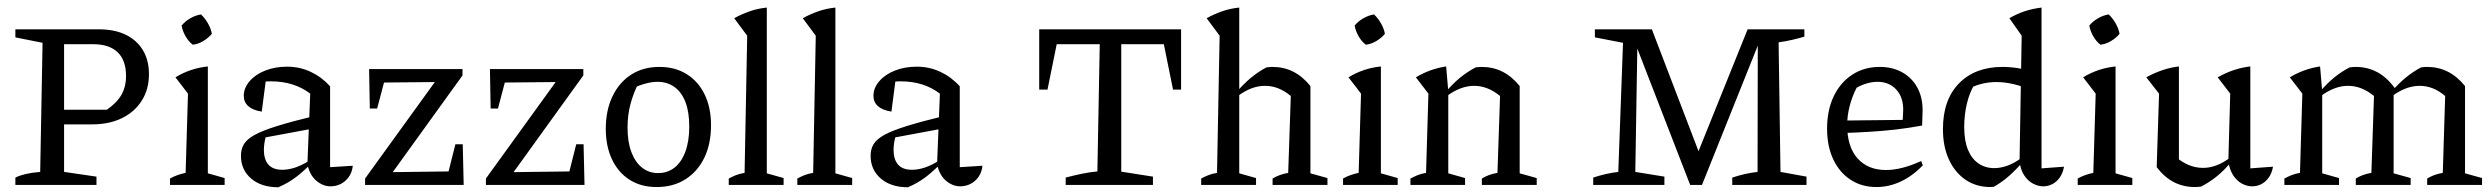

<svg xmlns="http://www.w3.org/2000/svg" viewBox="-20 -782 10540 812"><path d="M398 -658Q465 -658 512 -635Q559 -612 584.5 -569.5Q610 -527 610 -468Q610 -405 580 -357Q550 -309 496 -282.5Q442 -256 369 -256H202V-318H432Q474 -347 493.5 -381Q513 -415 513 -461Q513 -527 477.5 -561Q442 -595 375 -595H251V-55L388 -35V0H45V-31Q63 -40 88.5 -46Q114 -52 150 -55L160 -601L45 -624V-658Z M699 0V-27Q713 -35 729.5 -41Q746 -47 765 -51L775 -386L722 -455Q753 -474 787 -485.5Q821 -497 859 -501V-49L930 -29V0ZM830 -721Q847 -705 859.5 -683Q872 -661 876 -639Q861 -621 839 -608Q817 -595 795 -593Q777 -607 764.5 -629Q752 -651 748 -674Q763 -692 784.5 -704.5Q806 -717 830 -721Z M1378 6Q1346 6 1318 -17.5Q1290 -41 1280 -87L1292 -386Q1224 -438 1126 -438Q1107 -438 1089 -436Q1071 -434 1054 -430L1106 -456L1087 -310Q1049 -316 1030 -333Q1011 -350 1011 -377Q1011 -410 1035.5 -438.5Q1060 -467 1101.5 -483.5Q1143 -500 1194 -500Q1248 -500 1294.5 -478Q1341 -456 1376 -417V-75L1472 -81Q1469 -53 1455 -33.5Q1441 -14 1421 -4Q1401 6 1378 6ZM1157 10Q1085 10 1042 -27Q999 -64 999 -123Q999 -152 1012 -173Q1025 -194 1058 -212Q1091 -230 1152 -249Q1213 -268 1308 -291V-239L1076 -196L1106 -210Q1101 -195 1098.5 -178.5Q1096 -162 1096 -148Q1096 -108 1115 -86Q1134 -64 1174 -64Q1202 -64 1233 -75Q1264 -86 1299 -110V-94Q1269 -62 1235 -35.5Q1201 -9 1157 10Z M1524 0V-27L1819 -435L1604 -433L1575 -323H1544L1541 -490H1936V-463L1641 -54L1877 -57L1906 -172H1937L1941 0Z M2035 0V-27L2330 -435L2115 -433L2086 -323H2055L2052 -490H2447V-463L2152 -54L2388 -57L2417 -172H2448L2452 0Z M2757 9Q2691 9 2643 -21.5Q2595 -52 2568.5 -107.5Q2542 -163 2542 -237Q2542 -316 2570.5 -375Q2599 -434 2649.5 -466.5Q2700 -499 2769 -499Q2835 -499 2884 -468.5Q2933 -438 2960 -382.5Q2987 -327 2987 -253Q2987 -173 2958.5 -114.5Q2930 -56 2878.5 -23.5Q2827 9 2757 9ZM2763 -50Q2803 -50 2832.5 -73Q2862 -96 2878.5 -140.5Q2895 -185 2895 -247Q2895 -308 2879 -350Q2863 -392 2832.5 -414Q2802 -436 2761 -436Q2734 -436 2702.5 -426.5Q2671 -417 2631 -397L2682 -434Q2659 -389 2646.5 -342.5Q2634 -296 2634 -242Q2634 -181 2650.5 -138Q2667 -95 2696 -72.5Q2725 -50 2763 -50Z M3062 0V-27Q3075 -34 3090.5 -40.5Q3106 -47 3129 -51L3140 -631L3085 -705Q3116 -722 3150 -734Q3184 -746 3223 -750V-49L3294 -29V0Z M3352 0V-27Q3365 -34 3380.5 -40.5Q3396 -47 3419 -51L3430 -631L3375 -705Q3406 -722 3440 -734Q3474 -746 3513 -750V-49L3584 -29V0Z M4041 6Q4009 6 3981 -17.5Q3953 -41 3943 -87L3955 -386Q3887 -438 3789 -438Q3770 -438 3752 -436Q3734 -434 3717 -430L3769 -456L3750 -310Q3712 -316 3693 -333Q3674 -350 3674 -377Q3674 -410 3698.5 -438.5Q3723 -467 3764.5 -483.5Q3806 -500 3857 -500Q3911 -500 3957.5 -478Q4004 -456 4039 -417V-75L4135 -81Q4132 -53 4118 -33.5Q4104 -14 4084 -4Q4064 6 4041 6ZM3820 10Q3748 10 3705 -27Q3662 -64 3662 -123Q3662 -152 3675 -173Q3688 -194 3721 -212Q3754 -230 3815 -249Q3876 -268 3971 -291V-239L3739 -196L3769 -210Q3764 -195 3761.5 -178.5Q3759 -162 3759 -148Q3759 -108 3778 -86Q3797 -64 3837 -64Q3865 -64 3896 -75Q3927 -86 3962 -110V-94Q3932 -62 3898 -35.5Q3864 -9 3820 10Z M4975 -658V-403H4941L4902 -595H4722V-56L4856 -35V0H4487V-31Q4521 -40 4554.5 -47Q4588 -54 4621 -57L4631 -595H4449L4410 -403H4375V-658Z M5060 0V-27Q5073 -34 5088.5 -40.5Q5104 -47 5127 -51L5138 -631L5083 -705Q5114 -722 5148 -734Q5182 -746 5221 -750V-49L5292 -29V0ZM5362 0V-27Q5375 -35 5391 -41Q5407 -47 5428 -51L5439 -376L5522 -418V-49L5594 -29V0ZM5214 -375 5212 -395Q5240 -428 5271 -453.5Q5302 -479 5336 -497Q5343 -498 5349.5 -498.5Q5356 -499 5362 -499Q5409 -499 5449 -479Q5489 -459 5522 -418L5439 -376Q5388 -419 5330 -419Q5272 -419 5214 -375Z M5660 0V-27Q5674 -35 5690.5 -41Q5707 -47 5726 -51L5736 -386L5683 -455Q5714 -474 5748 -485.5Q5782 -497 5820 -501V-49L5891 -29V0ZM5791 -721Q5808 -705 5820.5 -683Q5833 -661 5837 -639Q5822 -621 5800 -608Q5778 -595 5756 -593Q5738 -607 5725.5 -629Q5713 -651 5709 -674Q5724 -692 5745.5 -704.5Q5767 -717 5791 -721Z M5945 0V-27Q5958 -34 5973.5 -40.5Q5989 -47 6011 -51L6021 -386L5968 -455Q6028 -491 6096 -501L6105 -396V-49L6176 -29V0ZM6247 0V-27Q6260 -35 6275.5 -41Q6291 -47 6313 -51L6324 -376L6407 -418V-49L6479 -29V0ZM6098 -375 6096 -395Q6124 -428 6155 -453.5Q6186 -479 6221 -497Q6228 -498 6234.5 -498.5Q6241 -499 6246 -499Q6294 -499 6334 -479Q6374 -459 6407 -418L6324 -376Q6272 -419 6214 -419Q6157 -419 6098 -375Z M7510 -55 7620 -35V0H7306V-31Q7333 -40 7359.5 -46Q7386 -52 7413 -55L7414 -621L7426 -619L7178 0H7128L6892 -609L6905 -611L6896 -55L7019 -35V0H6718V-31Q6745 -40 6771.5 -46Q6798 -52 6824 -55L6844 -601L6725 -624V-658H6966L7175 -112H7151L7371 -658H7611V-627Q7587 -620 7559.5 -613.5Q7532 -607 7502 -603Z M7916 9Q7853 9 7806 -22Q7759 -53 7733 -108.5Q7707 -164 7707 -238Q7707 -315 7734.5 -373.5Q7762 -432 7812.5 -465.5Q7863 -499 7930 -499Q7984 -499 8025 -476Q8066 -453 8088.5 -412Q8111 -371 8111 -316L8109 -251Q8049 -240 7995.5 -234Q7942 -228 7885 -224.5Q7828 -221 7760 -219V-272L8027 -275L8029 -318Q8029 -372 7999 -404Q7969 -436 7920 -436Q7899 -436 7876 -429.5Q7853 -423 7832 -411Q7813 -374 7802.5 -333.5Q7792 -293 7792 -253Q7792 -161 7836 -112Q7880 -63 7956 -63Q8022 -63 8105 -101L8112 -83Q8069 -38 8019 -14.5Q7969 9 7916 9Z M8398 9Q8338 9 8293 -21.5Q8248 -52 8222.5 -107Q8197 -162 8197 -236Q8197 -360 8265 -429.5Q8333 -499 8449 -499Q8481 -499 8516 -493.5Q8551 -488 8588 -476L8575 -399Q8494 -435 8423 -435Q8389 -435 8357 -426.5Q8325 -418 8295 -401L8331 -426Q8309 -390 8298 -342.5Q8287 -295 8287 -244Q8287 -188 8302.5 -149.5Q8318 -111 8347 -91Q8376 -71 8414 -71Q8441 -71 8470 -81.5Q8499 -92 8529 -114V-91Q8505 -63 8475.5 -37Q8446 -11 8412 8Q8408 8 8405 8.5Q8402 9 8398 9ZM8621 6Q8599 6 8577 -6Q8555 -18 8540 -41.5Q8525 -65 8521 -99L8530 -631L8478 -705Q8509 -723 8541.5 -734Q8574 -745 8614 -750V-70L8709 -77Q8704 -49 8690.5 -30.5Q8677 -12 8659 -3Q8641 6 8621 6ZM8562 -761 8561 -762H8562Z M8767 0V-27Q8781 -35 8797.5 -41Q8814 -47 8833 -51L8843 -386L8790 -455Q8821 -474 8855 -485.5Q8889 -497 8927 -501V-49L8998 -29V0ZM8898 -721Q8915 -705 8927.5 -683Q8940 -661 8944 -639Q8929 -621 8907 -608Q8885 -595 8863 -593Q8845 -607 8832.5 -629Q8820 -651 8816 -674Q8831 -692 8852.5 -704.5Q8874 -717 8898 -721Z M9497 -70 9593 -77Q9588 -49 9574.5 -30.5Q9561 -12 9543 -3Q9525 6 9505 6Q9482 6 9460.5 -6Q9439 -18 9424 -41.5Q9409 -65 9404 -99L9412 -386L9359 -455Q9426 -493 9497 -501ZM9289 7Q9282 8 9275.5 8.5Q9269 9 9263 9Q9214 9 9174 -11.5Q9134 -32 9101 -75L9180 -120Q9235 -72 9297 -72Q9354 -72 9411 -115L9414 -95Q9386 -61 9355 -36Q9324 -11 9289 7ZM9101 -75 9111 -386 9057 -455Q9126 -493 9195 -501V-88Z M9641 0V-27Q9654 -34 9669.5 -40.5Q9685 -47 9707 -51L9717 -386L9664 -455Q9724 -491 9792 -501L9801 -396V-49L9872 -29V0ZM9943 0V-27Q9956 -35 9971.5 -41Q9987 -47 10009 -51L10020 -376L10109 -408L10103 -392V-49L10175 -29V0ZM10020 -376Q9968 -419 9910 -419Q9853 -419 9794 -375L9792 -395Q9820 -428 9851 -453.5Q9882 -479 9917 -497Q9924 -498 9930.5 -498.5Q9937 -499 9943 -499Q9992 -499 10033.5 -477Q10075 -455 10109 -408ZM10245 0V-27Q10258 -35 10273.5 -41Q10289 -47 10311 -51L10321 -376L10405 -418V-49L10477 -29V0ZM10321 -376Q10271 -419 10213 -419Q10155 -419 10096 -375L10095 -395Q10123 -428 10154 -453.5Q10185 -479 10219 -497Q10226 -498 10232.5 -498.5Q10239 -499 10245 -499Q10292 -499 10332 -479Q10372 -459 10405 -418Z"/></svg>

Font: Piazzolla Thin Medium
Style: Regular
Weight: 500
Version: Version 2.005